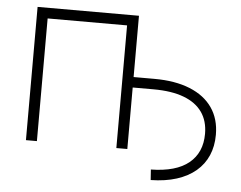

<svg xmlns="http://www.w3.org/2000/svg" viewBox="-48 -579 941 750"><g transform="rotate(5 423.0 -204.5)"><path d="M568.8 112.8 565.9 71.8Q664.6 70.3 714.6 29.3Q764.6 -11.7 764.6 -85.4Q764.6 -135.7 740.2 -170.4Q715.8 -205.1 668 -223.1Q620.1 -241.2 548.8 -241.2H445.8V-282.2H548.8Q630.4 -282.2 688.2 -258.8Q746.1 -235.4 776.6 -191.4Q807.1 -147.5 807.1 -85.4Q807.1 -40.5 791.5 -4.4Q775.9 31.7 745.4 57.6Q714.8 83.5 670.4 97.7Q626 111.8 568.8 112.8ZM467.3 -522.5V0H424.3V-481H112.8V0H69.8V-522.5Z"/></g></svg>

Font: Inter 28pt ExtraLight
Style: Regular
Weight: 250
Designer: Rasmus Andersson
Foundry: rsms
Version: Version 4.001;git-66647c0bb